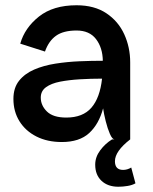

<svg xmlns="http://www.w3.org/2000/svg" viewBox="-20 -530 580 730"><path d="M342 96Q342 67 361 41.5Q380 16 406 0H416Q407 0 398 -20.5Q389 -41 382 -69Q375 -97 372 -118Q356 -58 319 -24Q282 10 215 10Q160 10 118.5 -11Q77 -32 54 -69Q31 -106 31 -154Q31 -196 52.5 -223Q74 -250 110 -265.5Q146 -281 190.5 -288Q235 -295 281.5 -297Q328 -299 371 -299Q370 -349 345 -381.5Q320 -414 271 -414Q221 -414 193 -394Q165 -374 151 -334L57 -364Q74 -424 128 -467Q182 -510 271 -510Q339 -510 384.5 -479.5Q430 -449 452.5 -399.5Q475 -350 475 -293V0Q417 45 417 83Q417 116 448 116Q464 116 479 107L495 167Q483 174 465 177Q447 180 430 180Q390 180 366 157.5Q342 135 342 96ZM135 -159Q135 -129 158.5 -106Q182 -83 232 -83Q295 -83 327.5 -120.5Q360 -158 368 -231Q325 -231 283.5 -228.5Q242 -226 208.5 -219.5Q175 -213 155 -198.5Q135 -184 135 -159Z"/></svg>

Font: Haskoy SemiBold
Style: Regular
Weight: 600
Designer: Ertekin Erdin
Foundry: Ertekin Erdin
Version: Version 1.500; ttfautohint (v1.8.3)